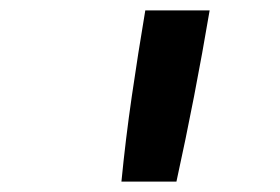

<svg xmlns="http://www.w3.org/2000/svg" viewBox="-20 -792 540 370"><path d="M214 -442Q222 -524 234 -606.5Q246 -689 260 -772H384Q370 -689 354 -606.5Q338 -524 320 -442Z"/></svg>

Font: Iosevka Web
Style: Bold Italic
Weight: 700
Italic angle: -9°
Monospace: yes
Designer: Belleve Invis
Foundry: Belleve Invis
Version: Version 28.0.3; ttfautohint (v1.8.3)